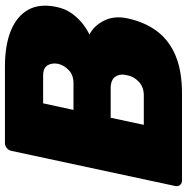

<svg xmlns="http://www.w3.org/2000/svg" viewBox="-10 -730 740 759"><g transform="rotate(-90 359.5 -350.0)"><path d="M26 0Q15 0 8.5 -7.5Q2 -15 4 -26L143 -674Q145 -685 154 -692.5Q163 -700 174 -700H476Q562 -700 619.5 -676Q677 -652 701.5 -607Q726 -562 712 -496Q705 -461 685.5 -434.5Q666 -408 643.5 -391Q621 -374 603 -366Q638 -348 658 -308Q678 -268 667 -216Q652 -146 615.5 -98Q579 -50 518.5 -25Q458 0 370 0ZM246 -151H362Q396 -151 417 -171.5Q438 -192 442 -217Q449 -243 437 -262.5Q425 -282 390 -282H274ZM305 -429H411Q442 -429 461.5 -447Q481 -465 487 -489Q492 -513 481.5 -531Q471 -549 440 -549H331Z"/></g></svg>

Font: Rubik ExtraBold
Style: Italic
Weight: 800
Italic angle: -12°
Designer: Hubert and Fischer
Foundry: Hubert and Fischer
Version: Version 2.300;gftools[0.9.30]